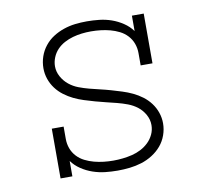

<svg xmlns="http://www.w3.org/2000/svg" viewBox="-66 -609 732 688"><g transform="rotate(-10 300.0 -265.0)"><path d="M309 8Q286 8 263.5 5.5Q241 3 219 -4.5Q197 -12 177.5 -25Q158 -38 145 -56V0H102V-181H145V-136Q145 -118 151 -101.5Q157 -85 169 -72Q181 -59 197 -51Q213 -43 230 -38.5Q247 -34 264.5 -32Q282 -30 300 -30Q317 -30 334.5 -32Q352 -34 368.5 -38Q385 -42 400.5 -50Q416 -58 428.5 -70Q441 -82 448.5 -98Q456 -114 456 -132Q456 -152 446 -170Q436 -188 420.5 -200Q405 -212 386.5 -219Q368 -226 348.5 -231Q329 -236 310 -240.5Q291 -245 271.5 -250.5Q252 -256 233 -262Q214 -268 196.5 -276.5Q179 -285 163 -297Q147 -309 135 -325Q123 -341 116.5 -360Q110 -379 110 -399Q110 -421 117 -441.5Q124 -462 137.5 -479Q151 -496 169 -507.5Q187 -519 207.5 -526Q228 -533 249 -535.5Q270 -538 292 -538Q314 -538 337 -535.5Q360 -533 381.5 -525.5Q403 -518 422.5 -505Q442 -492 455 -474V-530H498V-349H455V-394Q455 -412 449 -428.5Q443 -445 431 -458Q419 -471 403 -479Q387 -487 370 -491.5Q353 -496 335.5 -498Q318 -500 301 -500Q301 -500 301 -500Q301 -500 300 -500Q283 -500 266.5 -498Q250 -496 234 -491.5Q218 -487 203 -479Q188 -471 176.5 -459Q165 -447 158.5 -431Q152 -415 152 -399Q152 -379 162 -361Q172 -343 187.5 -330.5Q203 -318 221.5 -311Q240 -304 259 -299Q278 -294 297.5 -289.5Q317 -285 336 -279.5Q355 -274 374 -268Q393 -262 411 -253.5Q429 -245 445 -233Q461 -221 473 -205Q485 -189 491.5 -170Q498 -151 498 -131Q498 -109 490.5 -88Q483 -67 469 -50.5Q455 -34 436 -22Q417 -10 396 -3.5Q375 3 353 5.5Q331 8 309 8Z"/></g></svg>

Font: Iosevka Slab XLtEx
Style: Regular
Weight: 200
Width: 7
Monospace: yes
Designer: Belleve Invis
Foundry: Belleve Invis
Version: Version 11.1.0; ttfautohint (v1.8.3)